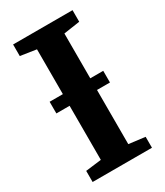

<svg xmlns="http://www.w3.org/2000/svg" viewBox="-186 -821 773 898"><g transform="rotate(-30 200.0 -371.5)"><path d="M125 -70.5V-667.5L39.5 -680.5V-743H360.5V-680.5L273 -667.5V-70L360.5 -59V0H40V-60ZM343 -425.5V-362.5H53.5V-425.5Z"/></g></svg>

Font: Merriweather Light 18pt
Style: Bold
Weight: 700
Version: Version 2.100